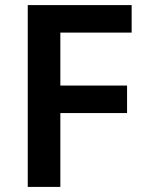

<svg xmlns="http://www.w3.org/2000/svg" viewBox="-20 -734 567 754"><path d="M217 0H89V-714H497V-606H217V-398H479V-290H217Z"/></svg>

Font: Noto Sans Meetei Mayek SemiBold
Style: Regular
Weight: 600
Designer: Monotype Design Team and Neelakash Kshetrimayum
Foundry: Monotype Imaging Inc.
Version: Version 2.002; ttfautohint (v1.8.4.7-5d5b)